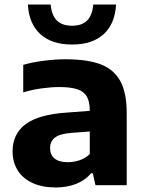

<svg xmlns="http://www.w3.org/2000/svg" viewBox="-20 -817 639 847"><path d="M539 -317.5V0H401L389.5 -52.5H382Q355 -21 315 -5.5Q275 10 226.5 10Q166 10 123 -10Q80 -30 57.8 -66Q35.5 -102 35.5 -149Q35.5 -227 93.8 -269.8Q152 -312.5 276.5 -320.5L376 -328V-330Q376 -369 362.8 -391.5Q349.5 -414 320.2 -423.5Q291 -433 241 -433Q205.5 -433 162.5 -427Q119.5 -421 82.5 -409.5V-531Q124.5 -543 174.5 -549.2Q224.5 -555.5 269.5 -555.5Q366 -555.5 424.5 -533Q483 -510.5 511 -458.8Q539 -407 539 -317.5ZM376 -137V-237L292 -230.5Q243.5 -226.5 222.2 -210Q201 -193.5 201 -163.5Q201 -134 220.8 -117.8Q240.5 -101.5 279 -101.5Q305.5 -101.5 330.8 -110Q356 -118.5 376 -137ZM103 -797H203.5Q207.5 -750.5 230.5 -727Q253.5 -703.5 298 -703.5Q342 -703.5 364.8 -727Q387.5 -750.5 391.5 -797H492Q487.5 -712.5 437.5 -666.5Q387.5 -620.5 298 -620.5Q208 -620.5 157.8 -666.5Q107.5 -712.5 103 -797Z"/></svg>

Font: Encode Sans Semi Expanded
Style: Bold
Weight: 700
Width: 6
Designer: Multiple Designers
Foundry: Impallari Type
Version: Version 2.000